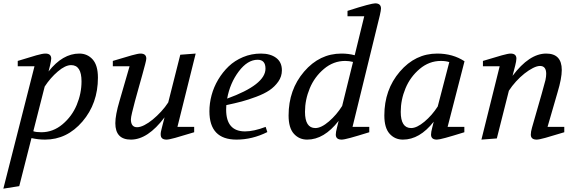

<svg xmlns="http://www.w3.org/2000/svg" viewBox="-59 -827 3457 1147"><path d="M-39 300 147 -431H47V-463Q121 -486 158 -496.5Q195 -507 212 -507Q247 -507 247 -477Q247 -467 240 -436L231 -400Q315 -507 415 -507Q463 -507 494.5 -472Q526 -437 526 -363Q526 -209 433.5 -101Q341 7 210 7Q170 7 129 -2L56 285ZM140 -43Q157 -37 188 -37Q258 -37 314.5 -84.5Q371 -132 399.5 -200.5Q428 -269 428 -341Q428 -438 366 -438Q331 -438 286.5 -400Q242 -362 208 -310Z M615 -431V-463Q690 -486 728 -496.5Q766 -507 780 -507Q815 -507 815 -477Q815 -469 808 -442.5Q801 -416 791 -379.5Q781 -343 769 -301Q757 -259 747 -221.5Q737 -184 730 -154.5Q723 -125 723 -114Q723 -67 760 -67Q779 -67 803.5 -79.5Q828 -92 853.5 -113Q879 -134 903.5 -160.5Q928 -187 946 -215L1018 -500L1110 -507L1001 -69H1101V-37Q1026 -14 988 -3.5Q950 7 936 7Q901 7 901 -23Q900 -36 908 -64L924 -126Q824 7 723 7Q630 7 630 -91Q630 -140 655 -224L715 -431Z M1192 -162Q1192 -210 1205 -258.5Q1218 -307 1244.5 -351.5Q1271 -396 1307 -430.5Q1343 -465 1393 -486Q1443 -507 1500 -507Q1556 -507 1590.5 -481.5Q1625 -456 1625 -407Q1625 -370 1603.5 -339.5Q1582 -309 1551 -288Q1520 -267 1472 -249Q1424 -231 1384.5 -220.5Q1345 -210 1293 -199Q1292 -190 1292 -172Q1292 -42 1405 -42Q1457 -42 1528 -69L1538 -38Q1448 7 1354 7Q1192 7 1192 -162ZM1298 -238Q1527 -321 1527 -417Q1527 -470 1480 -470Q1420 -470 1367.5 -400.5Q1315 -331 1298 -238Z M1665 -137Q1665 -291 1757.5 -399Q1850 -507 1981 -507Q2023 -507 2060 -497L2117 -730H2017V-762Q2091 -786 2131 -796.5Q2171 -807 2182 -807Q2217 -807 2217 -776Q2217 -766 2210 -735L2047 -69H2147V-37Q2073 -14 2034.5 -3.5Q1996 7 1982 7Q1947 7 1947 -23Q1947 -38 1954 -64L1964 -105Q1877 7 1776 7Q1728 7 1696.5 -28Q1665 -63 1665 -137ZM1763 -159Q1763 -62 1825 -62Q1860 -62 1906 -101.5Q1952 -141 1985 -194L2050 -457Q2027 -463 2003 -463Q1933 -463 1876.5 -415.5Q1820 -368 1791.5 -299.5Q1763 -231 1763 -159Z M2237 -137Q2237 -291 2329.5 -399Q2422 -507 2553 -507Q2646 -507 2716 -461L2615 -69H2715V-37Q2641 -14 2602.5 -3.5Q2564 7 2551 7Q2516 7 2516 -23Q2516 -38 2523 -64L2532 -100Q2448 7 2348 7Q2300 7 2268.5 -28Q2237 -63 2237 -137ZM2335 -159Q2335 -62 2397 -62Q2431 -62 2476.5 -100Q2522 -138 2556 -191L2625 -456Q2604 -463 2575 -463Q2505 -463 2448.5 -415.5Q2392 -368 2363.5 -299.5Q2335 -231 2335 -159Z M2817 7 2926 -431H2826V-463Q2901 -486 2939 -496.5Q2977 -507 2991 -507Q3026 -507 3026 -477Q3026 -469 3024 -459Q3022 -449 3019 -436L3003 -374Q3103 -507 3204 -507Q3297 -507 3297 -409Q3297 -359 3272 -276L3212 -69H3312V-37Q3237 -14 3199 -3.5Q3161 7 3147 7Q3112 7 3112 -23Q3112 -40 3119 -64Q3195 -327 3199.5 -348.5Q3204 -370 3204 -386Q3204 -433 3167 -433Q3149 -433 3124.5 -420.5Q3100 -408 3074 -387.5Q3048 -367 3023.5 -340Q2999 -313 2981 -285L2909 0Z"/></svg>

Font: Volkhov
Style: Italic
Weight: 400
Italic angle: -12°
Designer: Cyreal (www.cyreal.org)
Foundry: Cyreal (www.cyreal.org)
Version: Version 1.010